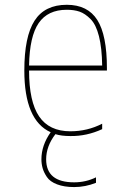

<svg xmlns="http://www.w3.org/2000/svg" viewBox="-20 -550 540 790"><path d="M254.9 -530.3Q340.8 -530.3 380.4 -467.8Q419.9 -405.3 419.9 -269.5V-259.8H99.6Q99.6 -131.8 141.1 -70.8Q182.6 -9.8 269.5 -9.8Q339.8 -9.8 400.4 -41V-18.6Q336.9 10.7 269.5 9.8Q232.4 9.8 208 2Q169.9 51.8 169.9 105.5Q169.9 200.2 285.2 200.2Q333 200.2 375 179.7V202.1Q331.1 219.7 285.2 219.7Q244.1 219.7 214.8 208.5Q185.5 197.3 172.9 178.2Q160.2 159.2 155.3 141.6Q150.4 124 150.4 105.5Q150.4 47.9 188.5 -5.9Q80.1 -54.7 80.1 -259.8Q80.1 -399.4 122.1 -464.8Q164.1 -530.3 254.9 -530.3ZM99.6 -280.3H400.4Q399.4 -352.5 387.2 -400.9Q375 -449.2 352.5 -471.7Q330.1 -494.1 307.6 -502Q285.2 -509.8 254.9 -509.8Q176.8 -509.8 139.2 -455.1Q101.6 -400.4 99.6 -280.3Z"/></svg>

Font: Mgen+ 1m thin
Style: Regular
Weight: 100
Designer: [Source Han Sans]
Ryoko NISHIZUKA  (kana & ideographs); Paul D. Hunt (Latin, Greek & Cyrillic); Wenlong ZHANG  (bopomofo
Version: Version 1.059.20150602